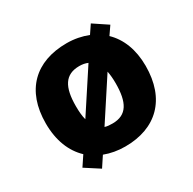

<svg xmlns="http://www.w3.org/2000/svg" viewBox="-142 -728 923 919"><g transform="rotate(-30 320.0 -268.5)"><path d="M596 -276C596 -367 567 -438 517 -486L548 -531L470 -583L439 -537C404 -551 364 -559 322 -559C149 -559 44 -458 44 -276C44 -181 74 -108 126 -59L90 -5L169 46L206 -10C240 3 278 10 319 10C490 10 596 -92 596 -276ZM210 -276C210 -381 241 -434 320 -434C337 -434 353 -431 366 -425L218 -199C212 -221 210 -246 210 -276ZM430 -276C430 -171 401 -116 321 -116C305 -116 291 -117 279 -121L424 -343C428 -323 430 -301 430 -276Z"/></g></svg>

Font: Noto Sans Gurmukhi ExtraBold
Style: Regular
Weight: 800
Designer: Jelle Bosma - Monotype Design Team
Foundry: Monotype Imaging Inc.
Version: Version 2.004